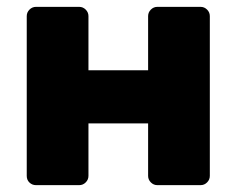

<svg xmlns="http://www.w3.org/2000/svg" viewBox="-20 -540 690 560"><path d="M592 -493V-27Q592 -16 584 -8Q576 0 565 0H439Q428 0 420 -8Q412 -16 412 -27V-180H238V-27Q238 -16 230 -8Q222 0 211 0H85Q74 0 66 -7.5Q58 -15 58 -27V-493Q58 -504 66 -512Q74 -520 85 -520H211Q222 -520 230 -512Q238 -504 238 -493V-335H412V-493Q412 -504 420 -512Q428 -520 439 -520H565Q576 -520 584 -512Q592 -504 592 -493Z"/></svg>

Font: Hezaedrus
Style: Bold
Weight: 700
Designer: Hubert & Fischer
Foundry: Hubert & Fischer
Version: Version 1.10;September 3, 2019;FontCreator 11.5.0.2425 64-bi